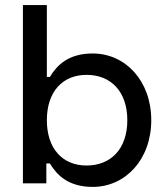

<svg xmlns="http://www.w3.org/2000/svg" viewBox="-20 -720 652 754"><path d="M70 -700V0H162V-78H176C203 -33 248 14 344 14C473 14 574 -94 574 -248C574 -402 473 -510 344 -510C248 -510 203 -463 176 -418H164V-700ZM320 -426C414 -426 480 -362 480 -248C480 -134 414 -70 320 -70C224 -70 164 -138 164 -248C164 -358 224 -426 320 -426Z"/></svg>

Font: Space Text Medium
Style: Regular
Weight: 500
Designer: Florian Karsten (Space Text), Colophon Foundry (Space Mono)
Foundry: Florian Karsten
Version: Version 1.003;PS 001.003;hotconv 1.0.88;makeotf.lib2.5.64775